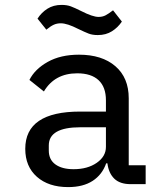

<svg xmlns="http://www.w3.org/2000/svg" viewBox="-20 -751 680 783"><path d="M418 -85H413Q397 -39 358 -13.5Q319 12 258 12Q178 12 130.5 -30Q83 -72 83 -144Q83 -296 307 -296H412V-342Q412 -396 382 -424Q352 -452 295 -452Q203 -452 159 -378L100 -425Q122 -469 174.5 -498.5Q227 -528 302 -528Q396 -528 450.5 -481Q505 -434 505 -350V-77H574V0H513Q469 0 446 -22.5Q423 -45 418 -85ZM280 -61Q337 -61 374.5 -87Q412 -113 412 -152V-232H308Q179 -232 179 -158V-137Q179 -100 206 -80.5Q233 -61 280 -61ZM299 -633Q254 -656 228 -656Q212 -656 199 -650Q186 -644 169 -630L133 -675Q149 -700 173.5 -715.5Q198 -731 231 -731Q253 -731 269 -725Q285 -719 311 -706Q358 -682 382 -682Q398 -682 410.5 -688.5Q423 -695 441 -709L477 -663Q461 -639 436.5 -623.5Q412 -608 379 -608Q357 -608 341.5 -614Q326 -620 299 -633Z"/></svg>

Font: Writer
Style: Regular
Weight: 400
Monospace: yes
Designer: Mike Abbink, Paul van der Laan, Pieter van Rosmalen
Foundry: Bold Monday
Version: Version 2.001 2020